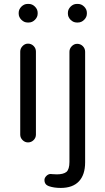

<svg xmlns="http://www.w3.org/2000/svg" viewBox="-20 -718 531 968"><path d="M119.1 -604.5H125Q142.6 -604.5 156.2 -618.2Q169.9 -631.8 169.9 -649.4V-653.3Q169.9 -670.9 156.2 -684.6Q142.6 -698.2 125 -698.2H119.1Q101.6 -698.2 87.9 -684.6Q74.2 -670.9 74.2 -653.3V-649.4Q74.2 -631.8 87.9 -618.2Q101.6 -604.5 119.1 -604.5ZM367.2 -604.5H373Q390.6 -604.5 404.3 -618.2Q418 -631.8 418 -649.4V-653.3Q418 -670.9 404.3 -684.6Q390.6 -698.2 373 -698.2H367.2Q349.6 -698.2 335.9 -684.6Q322.3 -670.9 322.3 -653.3V-649.4Q322.3 -631.8 335.9 -618.2Q349.6 -604.5 367.2 -604.5ZM161.1 -39.1V-458Q161.1 -474.6 149.4 -486.3Q137.7 -498 121.1 -498Q105.5 -498 93.8 -485.8Q82 -473.6 82 -458V-39.1Q82 -23.4 93.8 -11.7Q105.5 0 121.1 0Q137.7 0 149.4 -11.7Q161.1 -23.4 161.1 -39.1ZM286.1 229.5Q346.7 229.5 377.9 196.3Q409.2 163.1 409.2 100.6V-457Q409.2 -473.6 397.5 -485.4Q385.7 -497.1 369.1 -497.1Q353.5 -497.1 341.8 -484.9Q330.1 -472.7 330.1 -457V98.6Q330.1 134.8 315.4 148.4Q299.8 161.1 265.6 161.1Q256.8 161.1 250 160.2H247.1L235.4 159.2Q223.6 159.2 213.9 168.9Q204.1 178.7 204.1 189.5Q204.1 204.1 212.9 212.9Q218.8 217.8 226.6 220.7Q252 229.5 286.1 229.5Z"/></svg>

Font: FakePearl
Style: Light
Weight: 350
Version: Version 1.2